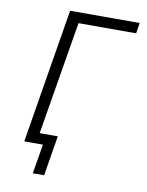

<svg xmlns="http://www.w3.org/2000/svg" viewBox="-96 -803 793 1033"><g transform="rotate(10 300.0 -287.0)"><path d="M218 161H156L183 0H81L202 -735H582L573 -677H258L155 -58H254Z"/></g></svg>

Font: Iosevka Light Extended
Style: Italic
Weight: 300
Width: 7
Italic angle: -9°
Monospace: yes
Designer: Belleve Invis
Foundry: Belleve Invis
Version: Version 32.5.0; ttfautohint (v1.8.4)